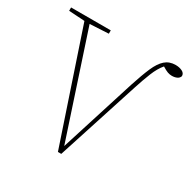

<svg xmlns="http://www.w3.org/2000/svg" viewBox="-156 -840 989 997"><g transform="rotate(30 338.5 -341.5)"><path d="M316 7 95 -651 0 -657V-677H238V-657L126 -651L329 -36L471 -485Q494 -556 513.5 -601Q533 -646 558 -668Q583 -690 620 -690Q643 -690 660 -681.5Q677 -673 677 -656Q673 -643 660 -637Q647 -631 630 -631Q617 -631 604.5 -635.5Q592 -640 571 -653Q547 -625 529 -580Q511 -535 494 -482L336 7Z"/></g></svg>

Font: Source Serif Pro ExtraLight
Style: Regular
Weight: 200
Designer: Frank Grießhammer
Foundry: Adobe Systems Incorporated
Version: Version 3.001;hotconv 1.0.111;makeotfexe 2.5.65597